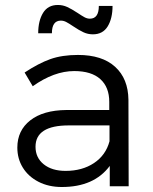

<svg xmlns="http://www.w3.org/2000/svg" viewBox="-20 -750 617 773"><path d="M49.8 0ZM421.9 0V-82Q358.9 2.9 229 2.9Q175.8 2.9 135 -18.1Q94.2 -39.1 72 -75Q49.8 -110.8 49.8 -155.8Q49.8 -224.6 101.8 -265.4Q153.8 -306.2 247.1 -307.1H419.9V-339.8Q419.9 -398.9 384 -431.4Q348.1 -463.9 278.8 -463.9Q197.8 -463.9 111.8 -402.8L79.1 -458Q135.3 -495.1 182.6 -512Q230 -528.8 293.9 -528.8Q391.1 -528.8 443.6 -481Q496.1 -433.1 497.1 -348.1L498 0ZM420.9 -181.2V-245.1H256.8Q123 -245.1 123 -159.2Q123 -115.2 156 -88.6Q189 -62 244.1 -62Q311 -62 358.4 -93.5Q405.8 -125 420.9 -181.2ZM354 -611.8Q334 -611.8 316.4 -619.9Q298.8 -627.9 274.9 -644Q256.8 -656.2 246.3 -661.6Q235.8 -667 225.1 -667Q189 -667 189 -616.2H133.8Q133.8 -666 153.3 -698Q172.9 -730 212.9 -730Q232.9 -730 250.5 -721.9Q268.1 -713.9 292 -698.2Q310.1 -686 320.6 -680.4Q331.1 -674.8 341.8 -674.8Q377.9 -674.8 377.9 -726.1H433.1Q433.1 -675.8 413.6 -643.8Q394 -611.8 354 -611.8Z"/></svg>

Font: Argentum Sans Light
Style: Regular
Weight: 300
Designer: Julieta Ulanovsky (Modified by Cristiano Sobral)
Foundry: Julieta Ulanovsky
Version: Version 1.000; ttfautohint (v1.5.65-e2d9)